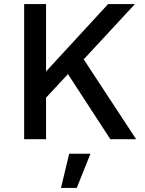

<svg xmlns="http://www.w3.org/2000/svg" viewBox="-20 -680 707 938"><path d="M389 -390 645 0H519L312 -318L205 -203V0H98V-660H205V-331L508 -660H639ZM278 238 318 71H422L355 238Z"/></svg>

Font: Elaine Sans Medium
Style: Regular
Weight: 500
Designer: Wei Huang
Foundry: Wei Huang
Version: Version 2.001;December 24, 2019;FontCreator 12.0.0.2547 64-b